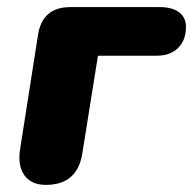

<svg xmlns="http://www.w3.org/2000/svg" viewBox="-20 -512 544 541"><path d="M109 9Q68 9 48.5 -18.5Q29 -46 37 -94L87 -413Q99 -492 178 -492H430Q465 -492 484.5 -477.5Q504 -463 504 -436Q504 -399 482 -377Q460 -355 421 -355H256L212 -80Q198 9 109 9Z"/></svg>

Font: Nunito Black
Style: Italic
Weight: 900
Italic angle: -9°
Designer: Vernon Adams
Foundry: Vernon Adams
Version: Version 3.601; ttfautohint (v1.8.2.53-6de2)